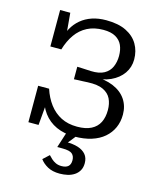

<svg xmlns="http://www.w3.org/2000/svg" viewBox="-141 -826 981 1186"><g transform="rotate(15 350.0 -233.0)"><path d="M384 17Q318 17 267.5 -6Q217 -29 184.5 -73Q152 -117 139 -180L166 -155L152 5H87V-228H157Q175 -173 206 -132Q237 -91 281 -68.5Q325 -46 384 -46Q439 -46 474 -64Q509 -82 525.5 -115Q542 -148 542 -194Q542 -235 527 -266Q512 -297 476.5 -314Q441 -331 377 -328Q363 -327 347.5 -326.5Q332 -326 317.5 -325.5Q303 -325 290 -324V-404Q304 -404 318.5 -403Q333 -402 348 -401.5Q363 -401 378 -400Q431 -398 462.5 -415.5Q494 -433 508 -464.5Q522 -496 522 -535Q522 -574 509 -603Q496 -632 466.5 -649Q437 -666 388 -666Q329 -666 285.5 -643.5Q242 -621 213 -580Q184 -539 167 -482H97V-715H162L176 -556L149 -530Q158 -577 178 -613.5Q198 -650 228.5 -675.5Q259 -701 299 -714.5Q339 -728 389 -728Q467 -728 517.5 -703Q568 -678 593 -635Q618 -592 618 -538Q618 -488 590.5 -448.5Q563 -409 513 -386Q463 -363 395 -363L440 -391V-346L399 -374Q476 -374 529.5 -351.5Q583 -329 611 -287.5Q639 -246 639 -191Q639 -145 622 -107Q605 -69 572.5 -41Q540 -13 492.5 2Q445 17 384 17ZM409 -5 343 78 341 63Q387 62 420 72.5Q453 83 471 104.5Q489 126 489 160Q489 187 478 206.5Q467 226 448 238.5Q429 251 405 256.5Q381 262 355 262Q309 262 278 245Q247 228 229 203L268 167Q277 177 289 188Q301 199 317 206.5Q333 214 354 214Q382 214 396.5 201.5Q411 189 411 162Q411 136 395 121.5Q379 107 332 107H299L335 -5Z"/></g></svg>

Font: Roboto Serif
Style: Regular
Weight: 400
Designer: Greg Gazdowicz
Foundry: Commercial Type
Version: Version 1.008